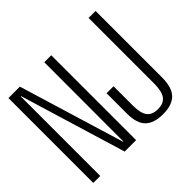

<svg xmlns="http://www.w3.org/2000/svg" viewBox="-156 -875 1080 1080"><g transform="rotate(-45 384.0 -335.0)"><path d="M27.5 0H83V-632.5H85.5L277 0H368V-675H312.5L312 -44.5H310L118.5 -675H27.5ZM579 4.5Q651 4.5 685.8 -31Q720.5 -66.5 720.5 -145V-675H665V-154Q665 -91.5 644.5 -63.8Q624 -36 579 -36Q533 -36 512.8 -62.8Q492.5 -89.5 492.5 -150V-304H437V-142Q437 -64 472 -29.8Q507 4.5 579 4.5Z"/></g></svg>

Font: Anybody Condensed Light
Style: Regular
Weight: 300
Width: 3
Designer: Tyler Finck
Foundry: Etcetera Type Company
Version: Version 1.113;gftools[0.9.25]